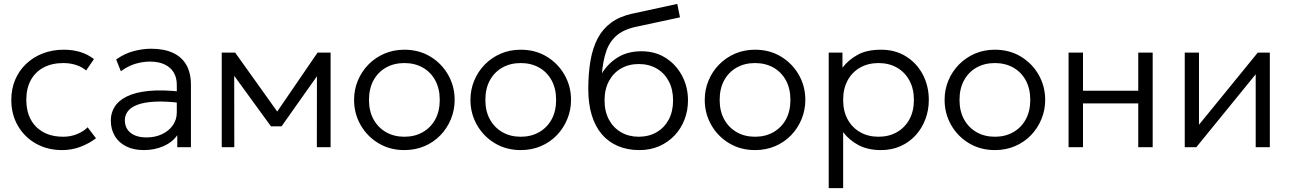

<svg xmlns="http://www.w3.org/2000/svg" viewBox="-20 -755 6617 985"><path d="M299 15Q223 15 164 -18.5Q105 -52 71.5 -110.2Q38 -168.5 38 -242.5Q38 -299 57.8 -345.8Q77.5 -392.5 114 -427.2Q150.5 -462 199.8 -481Q249 -500 307 -500Q352.5 -500 390.8 -488.5Q429 -477 462 -452L422 -393.5Q400 -412 369.8 -421.8Q339.5 -431.5 305 -431.5Q247 -431.5 204.5 -409.2Q162 -387 138.5 -344.8Q115 -302.5 115 -243.5Q115 -154.5 166 -104Q217 -53.5 304.5 -53.5Q343 -53.5 376.5 -67.5Q410 -81.5 429.5 -102L472.5 -45.5Q435 -17.5 391 -1.2Q347 15 299 15Z M717.5 15Q665.5 15 627.5 -4Q589.5 -23 569 -57.2Q548.5 -91.5 548.5 -137.5Q548.5 -175.5 568.2 -207.2Q588 -239 630.8 -260.2Q673.5 -281.5 742.5 -288.5Q811.5 -295.5 910.5 -284.5L913 -226Q831.5 -236.5 775.2 -233.5Q719 -230.5 685 -217.5Q651 -204.5 635.8 -184Q620.5 -163.5 620.5 -139Q620.5 -97 650 -73.5Q679.5 -50 732 -50Q776 -50 811 -66.5Q846 -83 866.5 -112Q887 -141 887 -178.5V-320Q887 -357 871 -383.5Q855 -410 824.2 -424.5Q793.5 -439 749.5 -439Q711.5 -439 673.8 -427.5Q636 -416 600 -389.5L576 -450Q620 -481 666.5 -493Q713 -505 755 -505Q821.5 -505 867 -484Q912.5 -463 936 -422Q959.5 -381 959.5 -320.5V0H889.5V-61.5Q863.5 -24.5 818 -4.8Q772.5 15 717.5 15Z M1117.5 0V-485H1183.5H1186.5L1418.5 -160L1386 -159L1609 -485H1676V0H1605.5L1606 -389.5L1619.5 -383L1424.5 -107H1370L1168.5 -384L1181.5 -390L1182 0Z M2054.5 15Q1980.5 15 1922 -20Q1863.5 -55 1830 -113.8Q1796.5 -172.5 1796.5 -242.5Q1796.5 -295 1815.8 -341.5Q1835 -388 1870 -423.8Q1905 -459.5 1952 -479.8Q1999 -500 2054.5 -500Q2129 -500 2187.2 -465Q2245.5 -430 2279 -371.2Q2312.5 -312.5 2312.5 -242.5Q2312.5 -190.5 2293.2 -143.8Q2274 -97 2239.5 -61.2Q2205 -25.5 2157.8 -5.2Q2110.5 15 2054.5 15ZM2054.5 -53.5Q2107.5 -53.5 2148.5 -76.8Q2189.5 -100 2212.8 -142.2Q2236 -184.5 2236 -242.5Q2236 -300.5 2212.8 -343Q2189.5 -385.5 2148.5 -408.5Q2107.5 -431.5 2054.5 -431.5Q2001.5 -431.5 1960.5 -408.5Q1919.5 -385.5 1896.2 -343Q1873 -300.5 1873 -242.5Q1873 -184.5 1896.5 -142.2Q1920 -100 1960.8 -76.8Q2001.5 -53.5 2054.5 -53.5Z M2651.5 15Q2577.5 15 2519 -20Q2460.5 -55 2427 -113.8Q2393.5 -172.5 2393.5 -242.5Q2393.5 -295 2412.8 -341.5Q2432 -388 2467 -423.8Q2502 -459.5 2549 -479.8Q2596 -500 2651.5 -500Q2726 -500 2784.2 -465Q2842.5 -430 2876 -371.2Q2909.5 -312.5 2909.5 -242.5Q2909.5 -190.5 2890.2 -143.8Q2871 -97 2836.5 -61.2Q2802 -25.5 2754.8 -5.2Q2707.5 15 2651.5 15ZM2651.5 -53.5Q2704.5 -53.5 2745.5 -76.8Q2786.5 -100 2809.8 -142.2Q2833 -184.5 2833 -242.5Q2833 -300.5 2809.8 -343Q2786.5 -385.5 2745.5 -408.5Q2704.5 -431.5 2651.5 -431.5Q2598.5 -431.5 2557.5 -408.5Q2516.5 -385.5 2493.2 -343Q2470 -300.5 2470 -242.5Q2470 -184.5 2493.5 -142.2Q2517 -100 2557.8 -76.8Q2598.5 -53.5 2651.5 -53.5Z M3260 15Q3199 15 3150.2 -5.8Q3101.5 -26.5 3067.5 -66.2Q3033.5 -106 3015.8 -164.2Q2998 -222.5 2998 -297.5Q2998 -379.5 3009.5 -445Q3021 -510.5 3046.8 -559Q3072.5 -607.5 3115.8 -639Q3159 -670.5 3222 -684.5L3454.5 -735L3468.5 -666L3243 -617.5Q3178 -603.5 3142 -571.5Q3106 -539.5 3089.8 -491Q3073.5 -442.5 3068 -379Q3099.5 -430 3150 -461Q3200.5 -492 3271 -492Q3341.5 -492 3395.2 -457.8Q3449 -423.5 3479.2 -366.2Q3509.5 -309 3509.5 -240.5Q3509.5 -188 3491.8 -141.8Q3474 -95.5 3440.8 -60.2Q3407.5 -25 3361.8 -5Q3316 15 3260 15ZM3257 -53.5Q3308.5 -53.5 3348.2 -76.5Q3388 -99.5 3410.5 -141.2Q3433 -183 3433 -240Q3433 -297 3410.5 -339Q3388 -381 3348.2 -403.8Q3308.5 -426.5 3257 -426.5Q3206 -426.5 3166.2 -403.8Q3126.5 -381 3104 -339Q3081.5 -297 3081.5 -240Q3081.5 -183 3104 -141.2Q3126.5 -99.5 3166.2 -76.5Q3206 -53.5 3257 -53.5Z M3853.5 15Q3779.5 15 3721 -20Q3662.5 -55 3629 -113.8Q3595.5 -172.5 3595.5 -242.5Q3595.5 -295 3614.8 -341.5Q3634 -388 3669 -423.8Q3704 -459.5 3751 -479.8Q3798 -500 3853.5 -500Q3928 -500 3986.2 -465Q4044.5 -430 4078 -371.2Q4111.5 -312.5 4111.5 -242.5Q4111.5 -190.5 4092.2 -143.8Q4073 -97 4038.5 -61.2Q4004 -25.5 3956.8 -5.2Q3909.5 15 3853.5 15ZM3853.5 -53.5Q3906.5 -53.5 3947.5 -76.8Q3988.5 -100 4011.8 -142.2Q4035 -184.5 4035 -242.5Q4035 -300.5 4011.8 -343Q3988.5 -385.5 3947.5 -408.5Q3906.5 -431.5 3853.5 -431.5Q3800.5 -431.5 3759.5 -408.5Q3718.5 -385.5 3695.2 -343Q3672 -300.5 3672 -242.5Q3672 -184.5 3695.5 -142.2Q3719 -100 3759.8 -76.8Q3800.5 -53.5 3853.5 -53.5Z M4231.5 210V-485H4302V-408Q4333 -448 4380 -474Q4427 -500 4500.5 -500Q4573 -500 4628.2 -465.5Q4683.5 -431 4714.2 -372.5Q4745 -314 4745 -242.5Q4745 -189.5 4727.2 -142.8Q4709.5 -96 4677 -60.5Q4644.5 -25 4599.5 -5Q4554.5 15 4500 15Q4433 15 4385 -10.2Q4337 -35.5 4305.5 -77V210ZM4487 -53.5Q4540 -53.5 4581 -76.8Q4622 -100 4645.2 -142.2Q4668.5 -184.5 4668.5 -242.5Q4668.5 -300.5 4645 -343Q4621.5 -385.5 4580.8 -408.5Q4540 -431.5 4487 -431.5Q4434 -431.5 4393 -408.5Q4352 -385.5 4328.8 -343Q4305.5 -300.5 4305.5 -242.5Q4305.5 -184.5 4328.8 -142.2Q4352 -100 4393 -76.8Q4434 -53.5 4487 -53.5Z M5084 15Q5010 15 4951.5 -20Q4893 -55 4859.5 -113.8Q4826 -172.5 4826 -242.5Q4826 -295 4845.2 -341.5Q4864.5 -388 4899.5 -423.8Q4934.5 -459.5 4981.5 -479.8Q5028.5 -500 5084 -500Q5158.5 -500 5216.8 -465Q5275 -430 5308.5 -371.2Q5342 -312.5 5342 -242.5Q5342 -190.5 5322.8 -143.8Q5303.5 -97 5269 -61.2Q5234.5 -25.5 5187.2 -5.2Q5140 15 5084 15ZM5084 -53.5Q5137 -53.5 5178 -76.8Q5219 -100 5242.2 -142.2Q5265.5 -184.5 5265.5 -242.5Q5265.5 -300.5 5242.2 -343Q5219 -385.5 5178 -408.5Q5137 -431.5 5084 -431.5Q5031 -431.5 4990 -408.5Q4949 -385.5 4925.8 -343Q4902.5 -300.5 4902.5 -242.5Q4902.5 -184.5 4926 -142.2Q4949.5 -100 4990.2 -76.8Q5031 -53.5 5084 -53.5Z M5462 0V-485H5536V-289.5H5819.5V-485H5893.5V0H5819.5V-224.5H5536V0Z M6058 0V-485H6131V-115L6432.5 -485H6494.5V0H6422V-374L6117.5 0Z"/></svg>

Font: Geologica Roman ExtraLight
Style: Regular
Weight: 250
Designer: Sindre Bremnes, Frode Helland
Foundry: Monokrom Skriftforlag AS
Version: Version 1.010;gftools[0.9.28]